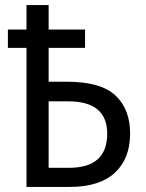

<svg xmlns="http://www.w3.org/2000/svg" viewBox="-20 -734 574 754"><path d="M84 -714V-618H11V-546H84V0H254Q371 0 431 -55.5Q491 -111 491 -210Q491 -305 433.5 -359Q376 -413 244 -413H171V-546H314V-618H171V-714ZM401 -209Q401 -75 251 -75H171V-336H248Q401 -336 401 -209Z"/></svg>

Font: Noto Sans UI SemiCondensed
Style: Regular
Weight: 400
Width: 4
Designer: Monotype Design Team
Foundry: Monotype Imaging Inc.
Version: 1.001